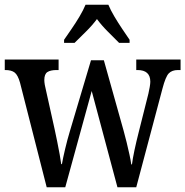

<svg xmlns="http://www.w3.org/2000/svg" viewBox="-20 -786 778 806"><path d="M64 -439Q55 -471 41.5 -481.5Q28 -492 2 -492H0V-536H226V-492H218Q192 -492 179 -483.5Q166 -475 166 -450Q166 -442 168 -430Q170 -418 173 -407L209 -245Q214 -221 220 -192.5Q226 -164 230.5 -138Q235 -112 237 -97H240Q244 -121 253.5 -161Q263 -201 273 -234L362 -533H416L499 -237Q505 -216 511.5 -189Q518 -162 523.5 -137Q529 -112 531 -96H534Q537 -120 544.5 -155.5Q552 -191 563 -234L603 -393Q606 -406 608.5 -420.5Q611 -435 611 -443Q611 -492 557 -492H552V-536H738V-492H727Q702 -492 688.5 -478Q675 -464 662 -414L552 0H473L365 -404L254 0H176ZM249 -619Q262 -638 280 -664Q298 -690 314 -717Q330 -744 339 -766H435Q444 -744 460 -717Q476 -690 493.5 -664Q511 -638 524 -619V-606H480Q459 -627 432.5 -653.5Q406 -680 387 -706Q367 -679 341 -653.5Q315 -628 293 -606H249Z"/></svg>

Font: Noto Serif Lao Condensed Medium
Style: Regular
Weight: 500
Width: 3
Designer: Monotype Design Team
Foundry: Monotype Imaging Inc.
Version: Version 2.003; ttfautohint (v1.8.4.7-5d5b)